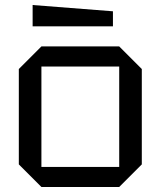

<svg xmlns="http://www.w3.org/2000/svg" viewBox="-20 -745 640 765"><path d="M55 -90V-470L145 -560H455L545 -470V-90L455 0H145ZM145 -80H455V-480H145ZM430 -640H110V-725L430 -700Z"/></svg>

Font: Tektur
Style: Regular
Weight: 400
Designer: Adam Jagosz
Foundry: Adam Jagosz
Version: Version 1.005;gftools[0.9.30]